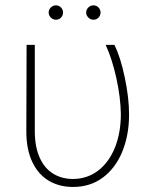

<svg xmlns="http://www.w3.org/2000/svg" viewBox="-20 -701 591 730"><path d="M112.3 -530.3V-200.2Q112.8 -141.6 130.9 -101.6Q148.9 -61.5 181.2 -41.3Q213.4 -21 255.9 -20.5Q311.5 -20.5 353 -52.2Q394.5 -84 417 -140.1Q439.5 -196.3 439.5 -267.6Q438.5 -330.1 422.6 -403.1Q406.7 -476.1 381.8 -530.3H415Q438 -484.4 454.3 -407Q470.7 -329.6 470.7 -265.6Q470.7 -187.5 445.1 -124.8Q419.4 -62 371.3 -26.1Q323.2 9.8 257.8 9.8Q204.6 9.8 164.6 -14.4Q124.5 -38.6 102.3 -86.2Q80.1 -133.8 80.1 -201.2L81.1 -530.3ZM165 -653.3Q165 -664.6 173.3 -672.6Q181.6 -680.7 192.4 -680.7Q204.1 -680.7 211.9 -672.6Q219.7 -664.6 219.7 -653.3Q219.7 -642.1 211.9 -634Q204.1 -626 192.4 -626Q181.6 -626 173.3 -634.3Q165 -642.6 165 -653.3ZM307.6 -653.3Q307.6 -664.6 315.9 -672.6Q324.2 -680.7 335 -680.7Q346.7 -680.7 354.5 -672.6Q362.3 -664.6 362.3 -653.3Q362.3 -642.1 354.5 -634Q346.7 -626 335 -626Q324.2 -626 315.9 -634.3Q307.6 -642.6 307.6 -653.3Z"/></svg>

Font: Pretendard Std Thin
Style: Regular
Weight: 100
Designer: Base glyphs from Inter by Rasmus Andersson; Hangeul glyphs from Noto Sans CJK(Source Han Sans) by Jang Soo-young and Kan
Foundry: Kil Hyung-jin
Version: Version 1.309